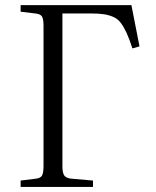

<svg xmlns="http://www.w3.org/2000/svg" viewBox="-20 -734 613 754"><path d="M61 0V-24.9L120.1 -32.2Q138.7 -34.2 144.8 -44.2Q150.9 -54.2 150.9 -82V-633.8Q150.9 -660.2 144.5 -669.7Q138.2 -679.2 118.2 -681.2L61 -688V-713.9H496.1L527.8 -551.8L500 -543.9Q487.8 -581.5 477.5 -604Q467.3 -626.5 455.1 -643.1Q442.9 -659.7 425.8 -667.2Q408.7 -674.8 388.2 -678Q367.7 -681.2 335 -681.2H225.1V-80.1Q225.1 -53.7 233.2 -43.7Q241.2 -33.7 262.2 -32.2L345.2 -24.9V0Z"/></svg>

Font: Literata Light
Style: Regular
Weight: 300
Designer: Latin by Veronika Burian and Jose Scaglione. Greek by Irene Vlachou. Cyrillic by Vera Evstafieva.
Foundry: TypeTogether
Version: Version 3.021